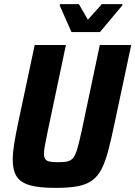

<svg xmlns="http://www.w3.org/2000/svg" viewBox="-20 -907 659 935"><path d="M250 8Q171 8 125.5 -5Q80 -18 61 -48Q42 -78 42 -129Q42 -162 49 -206Q56 -250 68 -307L149 -688H301L212 -266Q204 -226 199 -200Q194 -174 194 -159Q194 -141 200.5 -132Q207 -123 222.5 -120Q238 -117 263 -117Q293 -117 310.5 -121.5Q328 -126 338.5 -141Q349 -156 357.5 -186Q366 -216 377 -266L466 -688H619L538 -307Q522 -230 507.5 -175Q493 -120 475 -84.5Q457 -49 429 -28.5Q401 -8 358 0Q315 8 250 8ZM328 -751 271 -880 273 -887H364L408 -811L476 -887H577L575 -880L467 -751Z"/></svg>

Font: Saira SemiCondensed
Style: Bold Italic
Weight: 700
Width: 4
Italic angle: -12°
Designer: Hector Gatti with collaboration of the Omnibus-Type team
Foundry: Omnibus-Type
Version: Version 1.101